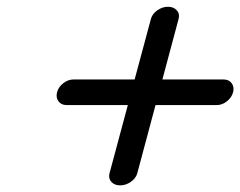

<svg xmlns="http://www.w3.org/2000/svg" viewBox="-20 -559 725 579"><path d="M394 -36.6Q389.9 -21.5 374.6 -10.7Q359.4 0 342.3 0Q325.2 0 315.7 -10.7Q306.2 -21.5 310.3 -36.6L365.5 -242.2H180.4Q164.6 -242.2 156.2 -253.7Q147.9 -265.1 152.1 -280.8Q156.2 -296.6 170.8 -308Q185.3 -319.3 200.9 -319.3H386L435.1 -502Q439.2 -517.1 454.3 -527.8Q469.5 -538.6 486.6 -538.6Q503.7 -538.6 513.2 -527.8Q522.7 -517.1 518.6 -502L469.7 -319.3H654.8Q670.4 -319.3 678.7 -308Q687 -296.6 682.9 -280.8Q678.7 -264.9 664.3 -253.5Q649.9 -242.2 634.3 -242.2H449Z"/></svg>

Font: Tecnico
Style: GruesoInclinado
Weight: 700
Italic angle: -15°
Version: Version 1.3